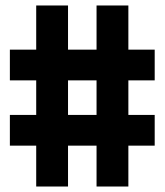

<svg xmlns="http://www.w3.org/2000/svg" viewBox="-20 -680 600 700"><path d="M544 -149V-261H448V-387H544V-499H448V-660H332V-499H228V-660H112V-499H16V-387H112V-261H16V-149H112V0H228V-149H332V0H448V-149ZM332 -261H228V-387H332Z"/></svg>

Font: RazerF5
Style: Bold
Weight: 700
Foundry: Razer Inc.
Version: Version 1.000;PS 001.001;hotconv 1.0.56